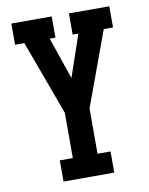

<svg xmlns="http://www.w3.org/2000/svg" viewBox="-83 -796 666 857"><g transform="rotate(-10 250.0 -367.5)"><path d="M135 0V-96H194V-301L178 -345L70 -639H28V-735H211V-639H185L250 -449L315 -639H289V-735H472V-639H430L306 -301V-96H365V0Z"/></g></svg>

Font: Iosevka Slab
Style: Bold
Weight: 700
Monospace: yes
Designer: Belleve Invis
Foundry: Belleve Invis
Version: Version 11.1.1; ttfautohint (v1.8.3)